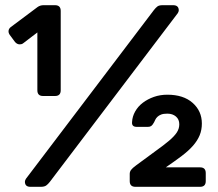

<svg xmlns="http://www.w3.org/2000/svg" viewBox="-20 -720 841 740"><path d="M146 -350Q124 -350 124 -372V-595L69 -553Q64 -549 56 -549Q46 -549 38 -558L18 -585Q12 -593 13 -601.5Q14 -610 22 -616L125 -693Q135 -700 148 -700H192Q214 -700 214 -678V-372Q214 -350 192 -350ZM97 0Q76 0 76 -20Q76 -22 77 -25Q78 -28 80 -31L573 -681Q580 -690 586.5 -695Q593 -700 607 -700H647Q669 -700 669 -680Q669 -678 668 -675Q667 -672 665 -669L172 -19Q165 -10 158 -5Q151 0 137 0ZM502 0Q480 0 480 -22V-50Q480 -58 485 -65Q490 -72 505 -83Q549 -116 580.5 -138.5Q612 -161 632 -178Q652 -195 661.5 -209.5Q671 -224 671 -241Q671 -260 658 -271Q645 -282 625 -282Q610 -282 601 -278.5Q592 -275 586.5 -269.5Q581 -264 578.5 -258.5Q576 -253 574 -249Q568 -238 563 -234.5Q558 -231 550 -231H507Q487 -231 489 -250Q490 -271 501 -290.5Q512 -310 530.5 -324Q549 -338 573 -346.5Q597 -355 625 -355Q687 -355 722.5 -323.5Q758 -292 758 -244Q758 -219 749.5 -198.5Q741 -178 724 -158.5Q707 -139 680.5 -119Q654 -99 619 -75H751Q773 -75 773 -53V-22Q773 0 751 0Z"/></svg>

Font: Fz Rubik Med
Style: Regular
Weight: 500
Designer: Hubert and Fischer
Foundry: Hubert and Fischer
Version: Vit hóa bi FontZin.com